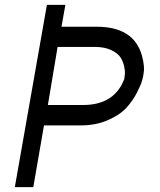

<svg xmlns="http://www.w3.org/2000/svg" viewBox="-20 -770 658 790"><path d="M41 0 173 -750H249L233 -660H378Q531 -660 564 -541Q577 -495 570 -463Q570 -458 565 -439.5Q560 -421 543 -388Q526 -355 499.5 -326Q473 -297 423.5 -275.5Q374 -254 312 -254H161L117 0ZM177 -338H322Q436 -338 481 -422Q494 -447 492 -451Q493 -454 494 -465.5Q495 -477 491 -496.5Q487 -516 476 -533.5Q465 -551 437.5 -564Q410 -577 369 -577H217Z"/></svg>

Font: Hermit LightItalic
Style: Regular
Weight: 300
Italic angle: -10°
Designer: Pablo Caro
Version: Version 2.000;PS 002.000;hotconv 1.0.88;makeotf.lib2.5.64775